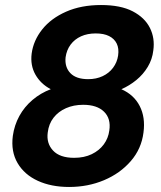

<svg xmlns="http://www.w3.org/2000/svg" viewBox="-20 -732 640 764"><path d="M255 12Q184 12 130.5 -12.5Q77 -37 50 -83Q23 -129 31 -191Q37 -234 57 -270.5Q77 -307 109.5 -334.5Q142 -362 182 -377Q142 -398 121 -435Q100 -472 106 -519Q113 -571 148 -615Q183 -659 243 -685.5Q303 -712 382 -712Q460 -712 508 -687Q556 -662 576.5 -621Q597 -580 590 -531Q586 -496 568 -466Q550 -436 522.5 -413.5Q495 -391 463 -377Q513 -355 536 -310Q559 -265 551 -205Q543 -140 500.5 -91Q458 -42 394 -15Q330 12 255 12ZM275 -104Q315 -104 345 -118.5Q375 -133 393 -157.5Q411 -182 415 -213Q422 -260 394 -287.5Q366 -315 311 -315Q273 -315 242.5 -301.5Q212 -288 193 -263.5Q174 -239 170 -205Q164 -162 191 -133Q218 -104 275 -104ZM331 -417Q363 -417 388.5 -429Q414 -441 430 -462.5Q446 -484 450 -511Q454 -539 444.5 -558.5Q435 -578 414 -588.5Q393 -599 361 -599Q328 -599 302.5 -587.5Q277 -576 261 -554.5Q245 -533 241 -504Q237 -465 260 -441Q283 -417 331 -417Z"/></svg>

Font: DM Sans 36pt ExtraBold
Style: Italic
Weight: 800
Italic angle: -10°
Designer: Colophon Foundry, Jonny Pinhorn
Foundry: Colophon Foundry
Version: Version 4.004;gftools[0.9.30]